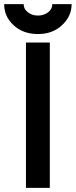

<svg xmlns="http://www.w3.org/2000/svg" viewBox="-45 -905 365 925"><path d="M80 0H195V-700H80ZM-25 -885Q-25 -825 21 -783Q67 -741 138 -741Q208 -741 253 -783Q300 -826 300 -885H207Q207 -861 187 -846Q166 -830 138 -830Q109 -830 89 -846Q69 -861 69 -885Z"/></svg>

Font: Unageo
Style: SemiBold
Weight: 600
Designer: Richard Sepsi
Foundry: Richard Sepsi
Version: Version 2.000